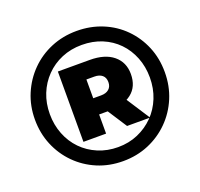

<svg xmlns="http://www.w3.org/2000/svg" viewBox="-123 -840 1021 980"><g transform="rotate(-20 387.5 -350.0)"><path d="M386 3Q311 3 247 -24Q183 -51 135 -99.5Q87 -148 60.5 -212Q34 -276 34 -350Q34 -424 61 -488Q88 -552 136 -600.5Q184 -649 248.5 -676Q313 -703 388 -703Q463 -703 527.5 -676.5Q592 -650 639.5 -602Q687 -554 713.5 -490.5Q740 -427 740 -352Q740 -277 713 -212.5Q686 -148 637.5 -99.5Q589 -51 525 -24Q461 3 386 3ZM465 -159 371 -304H496L590 -159ZM386 -73Q445 -73 494.5 -94.5Q544 -116 581 -153.5Q618 -191 638.5 -242Q659 -293 659 -352Q659 -411 639 -461.5Q619 -512 583 -549Q547 -586 497.5 -606.5Q448 -627 388 -627Q329 -627 279 -606Q229 -585 192 -547Q155 -509 135 -459Q115 -409 115 -350Q115 -292 135 -241Q155 -190 191.5 -152.5Q228 -115 278 -94Q328 -73 386 -73ZM228 -159V-541H401Q483 -541 528.5 -503.5Q574 -466 574 -402Q574 -334 528.5 -298.5Q483 -263 402 -263H351V-159ZM351 -351H394Q421 -351 436.5 -364.5Q452 -378 452 -402Q452 -427 436.5 -440Q421 -453 394 -453H351Z"/></g></svg>

Font: Montserrat Thin ExtraBold
Style: Regular
Weight: 800
Version: Version 9.000